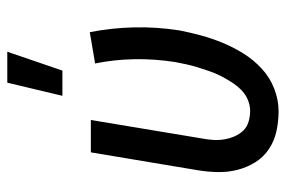

<svg xmlns="http://www.w3.org/2000/svg" viewBox="-152 -644 803 540"><g transform="rotate(-90 250.0 -373.5)"><path d="M208 8Q179 8 151.5 2Q124 -4 101.5 -19Q79 -34 64.5 -57Q50 -80 43 -107Q36 -134 36.5 -162.5Q37 -191 42 -221L92 -520H183L131 -207Q128 -192 127 -176Q126 -160 128.5 -145Q131 -130 137 -116Q143 -102 153 -91.5Q163 -81 178 -76.5Q193 -72 209 -72Q225 -72 241 -79Q257 -86 269 -98.5Q281 -111 290.5 -126Q300 -141 307.5 -156Q315 -171 320.5 -187Q326 -203 331 -219Q336 -235 339.5 -251Q343 -267 346 -283Q355 -341 354 -397.5Q353 -454 342 -508L430 -523Q442 -462 443.5 -398.5Q445 -335 435 -271Q429 -240 420.5 -209Q412 -178 399.5 -148Q387 -118 369.5 -90Q352 -62 327 -39Q302 -16 270.5 -4Q239 8 208 8ZM251 -600 288 -755H375L322 -600Z"/></g></svg>

Font: Iosevka Term Curly Md Obl
Style: Regular
Weight: 500
Italic angle: -9°
Designer: Belleve Invis
Foundry: Belleve Invis
Version: Version 32.3.0